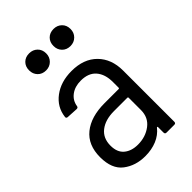

<svg xmlns="http://www.w3.org/2000/svg" viewBox="-215 -797 891 891"><g transform="rotate(-45 230.5 -351.5)"><path d="M403 -346V-10Q403 0 393 0H342Q332 0 332 -10V-46Q332 -48 330.5 -49Q329 -50 327 -48Q305 -20 271 -6Q237 8 195 8Q132 8 87.5 -26Q43 -60 43 -137Q43 -217 94.5 -258.5Q146 -300 235 -300H328Q332 -300 332 -304V-342Q332 -393 306.5 -422.5Q281 -452 231 -452Q192 -452 166 -432.5Q140 -413 135 -381Q134 -372 124 -372L69 -375Q64 -375 61.5 -378Q59 -381 60 -385Q67 -443 114.5 -478.5Q162 -514 232 -514Q312 -514 357.5 -468Q403 -422 403 -346ZM332 -158V-239Q332 -243 328 -243H240Q183 -243 149 -216.5Q115 -190 115 -141Q115 -97 141 -75.5Q167 -54 209 -54Q259 -54 295.5 -81.5Q332 -109 332 -158ZM255 -655Q255 -680 270.5 -695.5Q286 -711 311 -711Q335 -711 351 -695.5Q367 -680 367 -655Q367 -631 351 -615Q335 -599 311 -599Q286 -599 270.5 -615Q255 -631 255 -655ZM95 -655Q95 -680 110.5 -695.5Q126 -711 151 -711Q175 -711 191 -695.5Q207 -680 207 -655Q207 -631 191 -615Q175 -599 151 -599Q126 -599 110.5 -615Q95 -631 95 -655Z"/></g></svg>

Font: Barlow Semi Condensed
Style: Regular
Weight: 400
Width: 4
Designer: Jeremy Tribby
Foundry: Tribby Type
Version: Version 1.408;December 10, 2018;FontCreator 11.5.0.2430 64-b